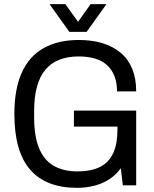

<svg xmlns="http://www.w3.org/2000/svg" viewBox="-20 -890 741 922"><path d="M349 12Q201 12 125 -75Q49 -162 49 -343Q49 -462 84.5 -541Q120 -620 189.5 -659Q259 -698 359 -698Q422 -698 472.5 -682.5Q523 -667 559.5 -636.5Q596 -606 615 -559.5Q634 -513 634 -451H542Q542 -494 529 -526Q516 -558 492 -579Q468 -600 433.5 -609.5Q399 -619 358 -619Q307 -619 267 -604Q227 -589 199.5 -557Q172 -525 158 -475.5Q144 -426 144 -358V-326Q144 -235 168 -177.5Q192 -120 238.5 -93.5Q285 -67 351 -67Q419 -67 461.5 -89Q504 -111 524 -155.5Q544 -200 544 -266V-282H335V-359H634V0H570L560 -82Q537 -50 504.5 -29Q472 -8 432.5 2Q393 12 349 12ZM218 -870H294L375 -757L334 -756L415 -870H491L396 -737H313Z"/></svg>

Font: Archivo SemiCondensed
Style: Regular
Weight: 400
Width: 4
Designer: Hector Gatti
Foundry: Omnibus-Type
Version: Version 2.001